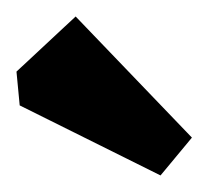

<svg xmlns="http://www.w3.org/2000/svg" viewBox="-20 -730 253 233"><path d="M174.8 -517.1 3.9 -602.1 0 -643.1 71.8 -710 212.9 -563Z"/></svg>

Font: Grenze
Style: Bold
Weight: 700
Designer: Renata Polastri
Foundry: Omnibus-Type
Version: Version 1.002;PS 001.002;hotconv 1.0.88;makeotf.lib2.5.64775